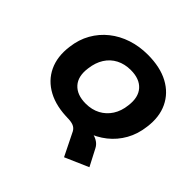

<svg xmlns="http://www.w3.org/2000/svg" viewBox="-227 -931 1375 1375"><g transform="rotate(45 460.0 -244.0)"><path d="M609 228 522 52Q510 30 487 20.5Q464 11 422 11L575 -42Q611 -42 639.5 -35.5Q668 -29 689.5 -14Q711 1 723 25L788 150ZM439 11Q314 11 228 -35Q142 -81 102.5 -164.5Q63 -248 78 -359Q88 -442 125.5 -508Q163 -574 221.5 -620.5Q280 -667 354.5 -691.5Q429 -716 514 -716Q640 -716 725.5 -670Q811 -624 850.5 -541Q890 -458 875 -348Q865 -264 827.5 -197.5Q790 -131 731.5 -84.5Q673 -38 598.5 -13.5Q524 11 439 11ZM447 -153Q509 -153 557 -178.5Q605 -204 635 -250.5Q665 -297 672 -361Q684 -452 639.5 -502Q595 -552 506 -552Q444 -552 396 -527Q348 -502 318.5 -455.5Q289 -409 281 -344Q268 -253 313 -203Q358 -153 447 -153Z"/></g></svg>

Font: Nunito Sans 10pt SemiExpanded Black
Style: Italic
Weight: 900
Width: 6
Italic angle: -9°
Designer: Vernon Adams
Foundry: Vernon Adams
Version: Version 3.101;gftools[0.9.27]